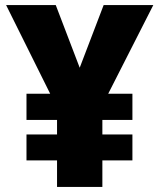

<svg xmlns="http://www.w3.org/2000/svg" viewBox="-20 -785 626 754"><path d="M293 -519 199 -765H4L177 -417H84V-314H204V-257H84V-155H204V-51H382V-155H500V-257H382V-314H500V-417H405L582 -765H387Z"/></svg>

Font: Noto Sans Tamil UI Black
Style: Regular
Weight: 900
Designer: Jelle Bosma - Monotype Design Team
Foundry: Monotype Imaging Inc.
Version: Version 2.004